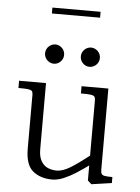

<svg xmlns="http://www.w3.org/2000/svg" viewBox="-54 -788 614 845"><g transform="rotate(5 253.0 -366.0)"><path d="M89 -118.5V-357Q89 -368 84.5 -373Q80 -378 67.2 -379.5Q54.5 -381 25 -381V-413H144V-120.5Q144 -87 155.8 -67.8Q167.5 -48.5 185.5 -41Q203.5 -33.5 224.5 -33.5Q250.5 -33.5 284.5 -54.2Q318.5 -75 370.5 -116L376.5 -76.5Q338 -49 312 -32.2Q286 -15.5 259 -4Q232 7.5 208 7.5Q155.5 7.5 122.2 -20Q89 -47.5 89 -118.5ZM365 -2V-357Q365 -368 360.5 -373Q356 -378 343.2 -379.5Q330.5 -381 301 -381V-413H419.5V-55Q419.5 -42 423 -36.2Q426.5 -30.5 437 -28.5Q447.5 -26.5 471 -26.5V0L381.5 13ZM286.5 -543.5Q286.5 -555 292.2 -564.8Q298 -574.5 307.5 -580.2Q317 -586 328.5 -586Q339.5 -586 349.2 -580.2Q359 -574.5 364.8 -564.8Q370.5 -555 370.5 -543.5Q370.5 -532 364.8 -522.2Q359 -512.5 349.2 -506.8Q339.5 -501 328.5 -501Q317 -501 307.5 -506.8Q298 -512.5 292.2 -522.2Q286.5 -532 286.5 -543.5ZM128.5 -543.5Q128.5 -555 134.2 -564.8Q140 -574.5 149.8 -580.2Q159.5 -586 171 -586Q182 -586 191.5 -580.2Q201 -574.5 206.8 -564.8Q212.5 -555 212.5 -543.5Q212.5 -532 206.8 -522.2Q201 -512.5 191.5 -506.8Q182 -501 171 -501Q159.5 -501 149.8 -506.8Q140 -512.5 134.2 -522.2Q128.5 -532 128.5 -543.5ZM143 -746.5H356V-720.5H143Z"/></g></svg>

Font: Didactic
Style: Regular
Weight: 400
Designer: Tyler Finck
Foundry: Etcetera Type Co
Version: Version 3.007;FEAKit 1.0